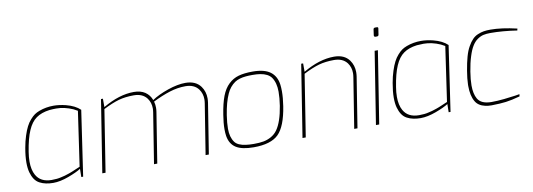

<svg xmlns="http://www.w3.org/2000/svg" viewBox="-56 -1039 3856 1389"><g transform="rotate(-10 1872.0 -344.5)"><path d="M236.3 -16.1Q278.8 -16.1 306.2 -23.4Q316.9 -26.4 335 -30.3Q345.2 -32.7 366.7 -40.5Q375.5 -43.9 382.8 -46.4Q384.8 -47.4 386.7 -47.9Q395 -50.8 398.4 -52.7Q406.2 -55.7 423.8 -63.5Q449.7 -74.7 451.7 -75.2L509.8 -476.1Q496.6 -484.4 480 -492.2Q418 -519.5 357.9 -519.5Q335.4 -519.5 307.6 -517.1Q247.6 -509.3 210 -482.4Q171.9 -455.6 147.5 -398.9Q122.6 -342.3 107.4 -246.1Q101.1 -207.5 101.1 -174.3Q101.1 -113.8 122.6 -75.2Q155.3 -16.1 236.3 -16.1ZM244.6 6.8Q214.8 6.8 190.9 1.5Q166.5 -3.4 144.5 -15.1Q122.6 -26.9 108.4 -48.3Q94.2 -69.8 85.9 -99.6Q77.6 -130.4 77.6 -171.9Q77.6 -218.8 88.4 -278.8Q96.7 -326.2 109.4 -364.7Q121.6 -402.8 135.3 -429.2Q148.4 -455.1 166.5 -475.1Q184.1 -495.1 199.7 -505.9Q215.3 -516.6 236.3 -524.4Q286.1 -543 341.8 -543Q383.8 -543 431.2 -531.2Q498 -514.2 534.7 -479L464.4 0H450.7L451.7 -60.1Q421.4 -40 358.4 -16.6Q295.4 6.8 244.6 6.8Z M1387.7 0H1363.8L1422.9 -370.1Q1425.3 -385.7 1425.3 -399.4Q1425.3 -441.9 1401.9 -474.1Q1370.6 -516.1 1306.2 -516.1Q1248.5 -516.1 1189.9 -497.6Q1130.9 -479 1064 -445.8Q1070.3 -424.3 1070.3 -399.9Q1070.3 -385.3 1067.9 -370.1L1008.8 0H984.9L1043.9 -370.1Q1046.4 -385.7 1046.4 -399.4Q1046.4 -441.9 1022.9 -474.1Q991.2 -516.1 926.8 -516.1Q864.7 -516.1 815.4 -502.4Q766.1 -488.3 700.7 -455.1L628.9 0H605L689 -530.8H703.1V-469.2Q823.7 -540 931.2 -540Q980.5 -540 1013.7 -518.1Q1046.4 -495.6 1060.1 -458Q1106.9 -489.7 1180.2 -515.1Q1252.9 -540 1310.1 -540Q1385.7 -540 1421.9 -490.2Q1449.2 -451.7 1449.2 -402.3Q1449.2 -386.2 1446.8 -370.1Z M1722.7 -19Q1763.7 -19 1793.5 -24.4Q1822.8 -29.8 1850.1 -44.9Q1877.4 -60.1 1896.5 -86.4Q1936 -142.1 1954.6 -257.8Q1963.4 -314.9 1963.4 -360.4Q1963.4 -425.8 1935.5 -466.3Q1911.6 -499 1855 -508.3Q1831.1 -512.2 1798.8 -512.2Q1770.5 -512.2 1750 -510.3Q1698.2 -505.4 1668 -485.4Q1627.9 -458 1606.4 -409.7Q1579.6 -351.1 1564.9 -257.8Q1556.2 -200.7 1556.2 -158.7Q1556.2 -97.2 1583.5 -59.6Q1605.5 -29.8 1664.6 -22.5Q1688.5 -19 1722.7 -19ZM1717.8 4.9Q1630.9 4.9 1587.4 -22.9Q1543.9 -50.8 1534.2 -110.8Q1530.8 -133.3 1530.8 -160.2Q1530.8 -206.5 1540.5 -265.1Q1553.2 -346.7 1573.2 -398.9Q1593.3 -451.2 1626 -481.9Q1658.2 -512.7 1700.2 -524.4Q1741.7 -536.1 1803.7 -536.1Q1888.7 -536.1 1932.6 -503.9Q1976.6 -471.2 1984.9 -408.2Q1987.8 -385.7 1987.8 -358.4Q1987.8 -311 1978.5 -251Q1955.6 -105.5 1899.9 -50.3Q1843.8 4.9 1717.8 4.9Z M2479.5 0H2455.6L2514.6 -370.1Q2517.1 -385.7 2517.1 -399.4Q2517.1 -441.9 2493.7 -474.1Q2461.9 -516.1 2397.5 -516.1Q2335.4 -516.1 2286.1 -502.4Q2236.8 -488.3 2171.4 -455.1L2099.6 0H2075.7L2159.7 -530.8H2173.8V-469.2Q2294.4 -540 2401.9 -540Q2477.5 -540 2513.7 -490.2Q2541 -451.7 2541 -402.3Q2541 -386.2 2538.6 -370.1Z M2733.4 -629.9H2722.2Q2717.3 -629.9 2714.8 -633.3Q2712.4 -636.2 2712.4 -639.6V-642.1L2718.3 -684.1Q2719.7 -695.8 2731.9 -695.8H2744.1Q2753.9 -695.8 2753.9 -687.5L2747.1 -642.1Q2746.1 -629.9 2733.4 -629.9ZM2639.2 0H2615.2L2699.2 -530.8H2723.1Z M2935.1 -16.1Q2977.5 -16.1 3004.9 -23.4Q3015.6 -26.4 3033.7 -30.3Q3043.9 -32.7 3065.4 -40.5Q3074.2 -43.9 3081.5 -46.4Q3083.5 -47.4 3085.4 -47.9Q3093.8 -50.8 3097.2 -52.7Q3105 -55.7 3122.6 -63.5Q3148.4 -74.7 3150.4 -75.2L3208.5 -476.1Q3195.3 -484.4 3178.7 -492.2Q3116.7 -519.5 3056.6 -519.5Q3034.2 -519.5 3006.3 -517.1Q2946.3 -509.3 2908.7 -482.4Q2870.6 -455.6 2846.2 -398.9Q2821.3 -342.3 2806.2 -246.1Q2799.8 -207.5 2799.8 -174.3Q2799.8 -113.8 2821.3 -75.2Q2854 -16.1 2935.1 -16.1ZM2943.4 6.8Q2913.6 6.8 2889.6 1.5Q2865.2 -3.4 2843.3 -15.1Q2821.3 -26.9 2807.1 -48.3Q2793 -69.8 2784.7 -99.6Q2776.4 -130.4 2776.4 -171.9Q2776.4 -218.8 2787.1 -278.8Q2795.4 -326.2 2808.1 -364.7Q2820.3 -402.8 2834 -429.2Q2847.2 -455.1 2865.2 -475.1Q2882.8 -495.1 2898.4 -505.9Q2914.1 -516.6 2935.1 -524.4Q2984.9 -543 3040.5 -543Q3082.5 -543 3129.9 -531.2Q3196.8 -514.2 3233.4 -479L3163.1 0H3149.4L3150.4 -60.1Q3120.1 -40 3057.1 -16.6Q2994.1 6.8 2943.4 6.8Z M3464.4 4.9Q3438 4.9 3417.5 0Q3367.7 -11.2 3347.2 -46.9Q3321.8 -89.8 3321.8 -161.6V-171.9Q3322.8 -215.8 3332.5 -272.9Q3341.8 -329.6 3354 -373Q3366.2 -416.5 3382.8 -444.8Q3398.9 -473.6 3416.5 -491.7Q3434.1 -510.3 3457 -519.5Q3480 -529.3 3501.5 -532.7Q3522.5 -536.1 3550.3 -536.1Q3632.3 -536.1 3744.1 -509.8L3741.2 -496.1Q3635.3 -512.2 3546.4 -512.2Q3516.6 -512.2 3494.6 -507.3Q3472.7 -502.4 3450.2 -486.8Q3427.7 -471.2 3411.1 -443.8Q3394 -416.5 3379.9 -371.1Q3365.2 -325.7 3355 -262.2Q3345.7 -204.6 3345.7 -162.1Q3345.7 -100.1 3366.7 -63.5Q3392.1 -19 3468.3 -19Q3509.3 -19 3561.5 -24.4Q3613.3 -29.8 3644.5 -34.7L3676.3 -40L3674.3 -23.9Q3612.3 -6.8 3570.3 -1.5Q3528.3 3.9 3464.4 4.9Z"/></g></svg>

Font: Squarion Thin
Style: Italic
Weight: 100
Designer: Natanael Gama
Version: Version 1.00;September 12, 2019;FontCreator 11.5.0.2425 64-b